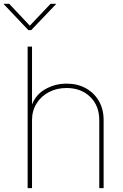

<svg xmlns="http://www.w3.org/2000/svg" viewBox="-63 -967 633 987"><path d="M101.6 -349.6V0H79.1V-727.5H101.6V-412.1H95.7Q113.3 -474.6 165.3 -505.9Q217.3 -537.1 279.3 -537.1Q335.4 -537.1 378.2 -513.4Q420.9 -489.7 445.3 -447.8Q469.7 -405.8 469.7 -349.6V0H447.3V-349.6Q447.3 -423.8 400.4 -469.2Q353.5 -514.6 279.3 -514.6Q228.5 -514.6 188.2 -493.4Q147.9 -472.2 124.8 -434.8Q101.6 -397.5 101.6 -349.6ZM-15.6 -947.3 90.3 -835 196.8 -947.3H224.6V-945.3L97.2 -812H83L-43.5 -945.3V-947.3Z"/></svg>

Font: Inter 24pt Thin
Style: Regular
Weight: 250
Designer: Rasmus Andersson
Foundry: rsms
Version: Version 4.001;git-66647c0bb